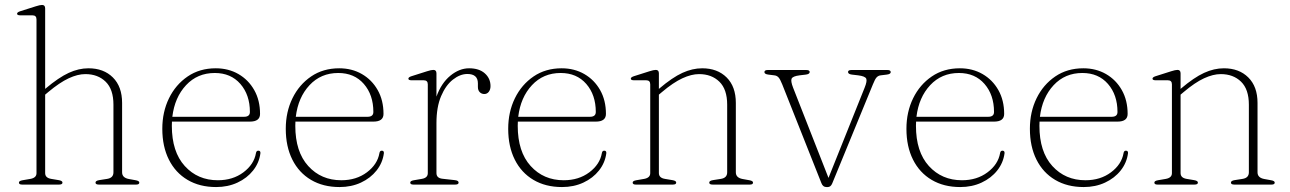

<svg xmlns="http://www.w3.org/2000/svg" viewBox="-20 -746 5212 776"><path d="M162.5 -712V-386.5L164 -388Q217.5 -433 257.8 -451.5Q298 -470 337.5 -470Q399 -470 436.2 -433Q473.5 -396 473.5 -330V-49.5Q473.5 -27.5 501 -22.5L528.5 -17.5Q543 -15 543 -8Q543 0 530.5 0H379.5Q366 0 366 -8Q366 -15.5 381 -18L413 -23Q438.5 -27 438.5 -49.5V-323Q438.5 -385 407 -415.8Q375.5 -446.5 325 -446.5Q294 -446.5 257.5 -429.5Q221 -412.5 175 -374L162.5 -363.5V-46.5Q162.5 -27 187 -23L217 -18Q232.5 -15.5 232.5 -8Q232.5 0 219 0H69Q56.5 0 56.5 -8Q56.5 -15 71 -17.5L103 -23Q127.5 -27.5 127.5 -46V-667.5Q127.5 -684 111.5 -684H62.5Q49 -684 49 -690.5Q49 -696.5 61.5 -700.5L124.5 -720.5Q141.5 -726 150 -726Q162.5 -726 162.5 -712Z M1031 -285.5Q1031 -254.5 990 -254.5H675Q674.5 -246 674.5 -237.5Q674.5 -132.5 726.8 -75Q779 -17.5 860.5 -17.5Q921 -17.5 963.8 -49.5Q1006.5 -81.5 1014.5 -127Q1016 -137 1024 -137Q1033.5 -137 1032.5 -126.5Q1027.5 -88 1003 -57Q978.5 -26 939.8 -8Q901 10 853.5 10Q787 10 738 -19Q689 -48 662.5 -101Q636 -154 636 -225.5Q636 -293.5 663 -348.8Q690 -404 738.5 -437Q787 -470 852 -470Q903 -470 943.5 -446.8Q984 -423.5 1007.5 -382Q1031 -340.5 1031 -285.5ZM848 -451Q778 -451 732 -401.8Q686 -352.5 676.5 -274H966.5Q990 -274 990 -293.5Q990 -362.5 951.5 -406.8Q913 -451 848 -451Z M1530 -285.5Q1530 -254.5 1489 -254.5H1174Q1173.5 -246 1173.5 -237.5Q1173.5 -132.5 1225.8 -75Q1278 -17.5 1359.5 -17.5Q1420 -17.5 1462.8 -49.5Q1505.5 -81.5 1513.5 -127Q1515 -137 1523 -137Q1532.5 -137 1531.5 -126.5Q1526.5 -88 1502 -57Q1477.5 -26 1438.8 -8Q1400 10 1352.5 10Q1286 10 1237 -19Q1188 -48 1161.5 -101Q1135 -154 1135 -225.5Q1135 -293.5 1162 -348.8Q1189 -404 1237.5 -437Q1286 -470 1351 -470Q1402 -470 1442.5 -446.8Q1483 -423.5 1506.5 -382Q1530 -340.5 1530 -285.5ZM1347 -451Q1277 -451 1231 -401.8Q1185 -352.5 1175.5 -274H1465.5Q1489 -274 1489 -293.5Q1489 -362.5 1450.5 -406.8Q1412 -451 1347 -451Z M1744 -449.5V-355.5Q1763.5 -410 1800 -440Q1836.5 -470 1876 -470Q1916.5 -470 1939.5 -449.5Q1962.5 -429 1962.5 -398Q1962.5 -384 1955.5 -375Q1948.5 -366 1937.5 -366Q1926.5 -366 1919 -373.5Q1911.5 -381 1911.5 -394.5V-409Q1911.5 -447 1869 -447Q1839.5 -447 1810.5 -424.2Q1781.5 -401.5 1762.8 -357.5Q1744 -313.5 1744 -248.5V-46.5Q1744 -26 1768.5 -23.5L1818 -18Q1833.5 -16.5 1833.5 -8Q1833.5 0 1820 0H1650.5Q1638 0 1638 -8Q1638 -15 1652.5 -17.5L1684.5 -23Q1709 -27 1709 -46V-405Q1709 -421.5 1693 -421.5H1644Q1630.5 -421.5 1630.5 -428Q1630.5 -434 1643 -438L1706 -458Q1723 -463.5 1731.5 -463.5Q1744 -463.5 1744 -449.5Z M2429 -285.5Q2429 -254.5 2388 -254.5H2073Q2072.5 -246 2072.5 -237.5Q2072.5 -132.5 2124.8 -75Q2177 -17.5 2258.5 -17.5Q2319 -17.5 2361.8 -49.5Q2404.5 -81.5 2412.5 -127Q2414 -137 2422 -137Q2431.5 -137 2430.5 -126.5Q2425.5 -88 2401 -57Q2376.5 -26 2337.8 -8Q2299 10 2251.5 10Q2185 10 2136 -19Q2087 -48 2060.5 -101Q2034 -154 2034 -225.5Q2034 -293.5 2061 -348.8Q2088 -404 2136.5 -437Q2185 -470 2250 -470Q2301 -470 2341.5 -446.8Q2382 -423.5 2405.5 -382Q2429 -340.5 2429 -285.5ZM2246 -451Q2176 -451 2130 -401.8Q2084 -352.5 2074.5 -274H2364.5Q2388 -274 2388 -293.5Q2388 -362.5 2349.5 -406.8Q2311 -451 2246 -451Z M2643 -449.5V-386.5L2644.5 -388Q2697.5 -433 2738 -451.5Q2778.5 -470 2818 -470Q2879.5 -470 2916.8 -433Q2954 -396 2954 -330V-49.5Q2954 -27.5 2981.5 -22.5L3009 -17.5Q3023.5 -15 3023.5 -8Q3023.5 0 3011 0H2860Q2846.5 0 2846.5 -8Q2846.5 -15.5 2861.5 -18L2893.5 -23Q2919 -27 2919 -49.5V-323Q2919 -385 2887.5 -415.8Q2856 -446.5 2805.5 -446.5Q2774.5 -446.5 2737.8 -429.5Q2701 -412.5 2655.5 -374L2643 -363.5V-46.5Q2643 -27 2667.5 -23L2697.5 -18Q2713 -15.5 2713 -8Q2713 0 2699.5 0H2549.5Q2537 0 2537 -8Q2537 -15 2551.5 -17.5L2583.5 -23Q2608 -27.5 2608 -46V-405Q2608 -421.5 2592 -421.5H2543Q2529.5 -421.5 2529.5 -428Q2529.5 -434 2542 -438L2605 -458Q2622 -463.5 2630.5 -463.5Q2643 -463.5 2643 -449.5Z M3325.5 10H3320Q3306 10 3300 -5.5L3141.5 -405Q3133 -426.5 3126.2 -433.5Q3119.5 -440.5 3109.5 -441.5L3085.5 -444.5Q3069.5 -446.5 3069.5 -454.5Q3069.5 -463 3082.5 -463H3239Q3252.5 -463 3252.5 -455Q3252.5 -446.5 3237 -444.5L3211.5 -441.5Q3184 -438 3179.5 -428.2Q3175 -418.5 3185.5 -391.5L3328.5 -27L3474.5 -391.5Q3485.5 -418.5 3481 -428.2Q3476.5 -438 3448.5 -441.5L3423 -444.5Q3407.5 -446.5 3407.5 -455Q3407.5 -463 3421 -463H3567Q3580 -463 3580 -454.5Q3580 -446.5 3564 -444.5L3539.5 -441.5Q3530 -440.5 3523.2 -433.5Q3516.5 -426.5 3508 -405L3343.5 -4.5Q3337.5 10 3325.5 10Z M4038.5 -285.5Q4038.5 -254.5 3997.5 -254.5H3682.5Q3682 -246 3682 -237.5Q3682 -132.5 3734.2 -75Q3786.5 -17.5 3868 -17.5Q3928.5 -17.5 3971.2 -49.5Q4014 -81.5 4022 -127Q4023.5 -137 4031.5 -137Q4041 -137 4040 -126.5Q4035 -88 4010.5 -57Q3986 -26 3947.2 -8Q3908.5 10 3861 10Q3794.5 10 3745.5 -19Q3696.5 -48 3670 -101Q3643.5 -154 3643.5 -225.5Q3643.5 -293.5 3670.5 -348.8Q3697.5 -404 3746 -437Q3794.5 -470 3859.5 -470Q3910.5 -470 3951 -446.8Q3991.5 -423.5 4015 -382Q4038.5 -340.5 4038.5 -285.5ZM3855.5 -451Q3785.5 -451 3739.5 -401.8Q3693.5 -352.5 3684 -274H3974Q3997.5 -274 3997.5 -293.5Q3997.5 -362.5 3959 -406.8Q3920.5 -451 3855.5 -451Z M4537.5 -285.5Q4537.5 -254.5 4496.5 -254.5H4181.5Q4181 -246 4181 -237.5Q4181 -132.5 4233.2 -75Q4285.5 -17.5 4367 -17.5Q4427.5 -17.5 4470.2 -49.5Q4513 -81.5 4521 -127Q4522.5 -137 4530.5 -137Q4540 -137 4539 -126.5Q4534 -88 4509.5 -57Q4485 -26 4446.2 -8Q4407.5 10 4360 10Q4293.5 10 4244.5 -19Q4195.5 -48 4169 -101Q4142.5 -154 4142.5 -225.5Q4142.5 -293.5 4169.5 -348.8Q4196.5 -404 4245 -437Q4293.5 -470 4358.5 -470Q4409.5 -470 4450 -446.8Q4490.5 -423.5 4514 -382Q4537.5 -340.5 4537.5 -285.5ZM4354.5 -451Q4284.5 -451 4238.5 -401.8Q4192.5 -352.5 4183 -274H4473Q4496.5 -274 4496.5 -293.5Q4496.5 -362.5 4458 -406.8Q4419.5 -451 4354.5 -451Z M4751.5 -449.5V-386.5L4753 -388Q4806 -433 4846.5 -451.5Q4887 -470 4926.5 -470Q4988 -470 5025.2 -433Q5062.5 -396 5062.5 -330V-49.5Q5062.5 -27.5 5090 -22.5L5117.5 -17.5Q5132 -15 5132 -8Q5132 0 5119.5 0H4968.5Q4955 0 4955 -8Q4955 -15.5 4970 -18L5002 -23Q5027.5 -27 5027.5 -49.5V-323Q5027.5 -385 4996 -415.8Q4964.5 -446.5 4914 -446.5Q4883 -446.5 4846.2 -429.5Q4809.5 -412.5 4764 -374L4751.5 -363.5V-46.5Q4751.5 -27 4776 -23L4806 -18Q4821.5 -15.5 4821.5 -8Q4821.5 0 4808 0H4658Q4645.5 0 4645.5 -8Q4645.5 -15 4660 -17.5L4692 -23Q4716.5 -27.5 4716.5 -46V-405Q4716.5 -421.5 4700.5 -421.5H4651.5Q4638 -421.5 4638 -428Q4638 -434 4650.5 -438L4713.5 -458Q4730.5 -463.5 4739 -463.5Q4751.5 -463.5 4751.5 -449.5Z"/></svg>

Font: Fraunces 9pt S000 Thin
Style: Regular
Weight: 100
Version: Version 1.000; ttfautohint (v1.8.3)